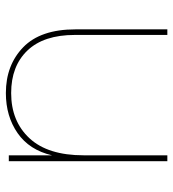

<svg xmlns="http://www.w3.org/2000/svg" viewBox="12 -592 590 654"><g transform="rotate(90 307.0 -265.0)"><path d="M529 -540V0H509V-147Q491 -70 433.5 -30Q376 10 297 10Q202 10 141 -49Q80 -108 80 -227V-540H99V-225Q99 -119 152 -63.5Q205 -8 297 -8Q393 -8 451 -70.5Q509 -133 509 -255V-540Z"/></g></svg>

Font: SVN-Poppins Thin
Style: Regular
Weight: 100
Designer: Ninad Kale (Devanagari), Jonny Pinhorn (Latin)
Foundry: Indian Type Foundry
Version: Version 3.002 2017